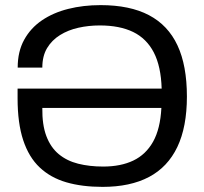

<svg xmlns="http://www.w3.org/2000/svg" viewBox="-20 -718 796 750"><path d="M380.7 12Q300.6 12 239.1 -5.9Q177.6 -23.8 135.1 -63.9Q92.6 -103.9 70.6 -170.5Q48.7 -237 48.7 -333.8V-371.9H611.5Q608.9 -458.7 580.8 -513.1Q552.6 -567.5 500 -593.1Q447.4 -618.6 369.6 -618.6Q326.4 -618.6 286.4 -609.7Q246.4 -600.8 214.5 -581Q182.6 -561.2 163.9 -530.1Q145.3 -498.9 145.3 -454H49.1Q49.1 -516.6 74.3 -562.4Q99.4 -608.3 143.6 -638.4Q187.8 -668.5 246.4 -683.2Q305 -698 372.8 -698Q487.2 -698 561.8 -658.8Q636.4 -619.6 673.2 -540.9Q710.1 -462.1 710.1 -340.8Q710.1 -222.2 672.7 -143.8Q635.2 -65.3 561.9 -26.6Q488.6 12 380.7 12ZM382.8 -67.4Q451.7 -67.4 500.7 -90.8Q549.7 -114.2 578 -164.5Q606.2 -214.9 610.4 -296.4H145.3Q144.4 -230.3 161.2 -186.1Q178 -141.9 209.6 -115.8Q241.2 -89.6 285.3 -78.5Q329.5 -67.4 382.8 -67.4Z"/></svg>

Font: Archivo SemiBold
Style: Regular
Weight: 600
Designer: Hector Gatti
Foundry: Omnibus-Type
Version: Version 2.001